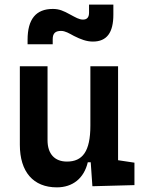

<svg xmlns="http://www.w3.org/2000/svg" viewBox="-20 -806 626 836"><path d="M227.5 9.8C296.4 9.8 345.7 -29.3 362.3 -99.6H375L382.3 4.9L565.4 0V-97.7L494.1 -108.4V-517.6H373.5V-258.8C373.5 -146 338.9 -102.5 271.5 -102.5C218.3 -102.5 187 -135.7 187 -195.3V-517.6H66.4V-175.8C66.4 -57.6 125 9.8 227.5 9.8ZM100.1 -613.3H209.5V-635.3C209.5 -661.6 221.7 -671.4 245.6 -671.4C264.6 -671.4 281.2 -660.6 302.2 -649.4C331.1 -634.8 356.9 -625 384.3 -625C445.3 -625 473.6 -664.1 473.6 -742.2V-786.1H367.7V-751C367.7 -730.5 358.9 -720.7 341.3 -720.7C324.2 -720.7 309.6 -730 284.7 -743.2C257.3 -758.3 238.3 -767.1 210 -767.1C136.7 -767.1 100.1 -722.7 100.1 -632.8Z"/></svg>

Font: Cascadia Code NF SemiBold
Style: Regular
Weight: 600
Monospace: yes
Designer: Aaron Bell
Foundry: Saja Typeworks
Version: Version 2404.023